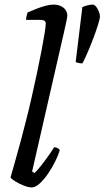

<svg xmlns="http://www.w3.org/2000/svg" viewBox="-20 -820 457 840"><path d="M119.3 0Q104.7 0 84.1 -8Q63.5 -16.1 46.7 -26.6Q29.9 -37.2 26.1 -44Q29.5 -55.5 36.7 -80.8Q43.8 -106.1 53.4 -140.4Q63.1 -174.7 73.5 -213.4Q83.9 -252 93.1 -289.4Q106.1 -339.3 118.4 -393.9Q130.8 -448.5 141.9 -500.8Q153 -553.1 161.6 -598.1Q170.2 -643.1 175.2 -674.4Q180.2 -705.6 180.2 -716.3Q180.2 -726 174 -729.5Q167.7 -733 156.9 -733H94Q94 -740.6 96.3 -750.6Q98.7 -760.6 100.7 -765.4Q116.6 -772.6 137.5 -780.8Q158.3 -788.9 178.6 -794.5Q199 -800 214.3 -800Q240.6 -800 257.6 -786.4Q274.7 -772.7 274.7 -750.2Q274.7 -748 270.9 -728.5Q267.1 -709 261.9 -687.6L120.5 -69.8L130.8 -62.8Q142.1 -73.4 158.1 -93.3Q174.1 -113.3 190.3 -136.1Q206.5 -158.9 216.8 -175.8Q224.5 -175.8 232.1 -172Q239.6 -168.2 241.6 -163.2Q235.6 -142.2 222 -114.6Q208.4 -87 190.4 -60.6Q172.4 -34.2 153.6 -17.1Q134.9 0 119.3 0ZM340.8 -542.8Q329.2 -542.8 322 -544.7Q314.9 -546.6 311.1 -548.6L340.3 -789Q348.3 -793 362.1 -796.5Q376 -800 384.3 -800Q393.6 -800 400.9 -790.3Q408.2 -780.7 412.8 -768.5Q417.3 -756.4 417.3 -748.6Q417.3 -739 409.5 -713.7Q401.8 -688.3 389.7 -656.3Q377.7 -624.3 364.6 -593.7Q351.6 -563 340.8 -542.8Z"/></svg>

Font: Texturina Medium
Style: Italic
Weight: 500
Italic angle: -11°
Designer: Guillermo Torres Carreño
Foundry: Omnibus-Type
Version: Version 1.002